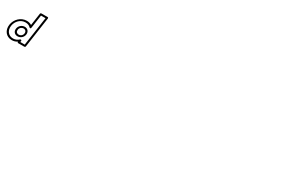

<svg xmlns="http://www.w3.org/2000/svg" viewBox="254 -2762 7138 4678"><g transform="rotate(30 3822.5 -422.5)"><path d="M110.9 -256C130.8 -394.4 241.8 -503 376.5 -503C439.8 -503 487 -482.3 518.8 -446.1C518.8 -446.1 556.7 -414.5 563.9 -464L617.3 -835H744.3L627.6 -25H502.6L507.4 -58C509.5 -73.1 496.7 -83 486 -83H484C476.8 -83 469.2 -79.5 464.2 -74.8C425.5 -37.8 368 -10 305.4 -10C170.7 -10 91 -117.7 110.9 -256ZM60.9 -256C37.6 -94.3 133 40 298.2 40C353.8 40 405.3 22.9 449.7 -4.9L449 0C447.5 10.7 455.3 25 470.4 25H645.4C656.1 25 671.8 15.1 674 0L797.9 -860C799.5 -870.7 791.7 -885 776.5 -885H599.5C588.8 -885 573.1 -875.1 570.9 -860L521.2 -515C485 -539.2 437.8 -553 383.7 -553C218.4 -553 84.2 -417.6 60.9 -256ZM248.9 -256C237 -173.1 287.7 -111 373 -111C455.4 -111 525.9 -172.8 537.9 -256C550.1 -340.6 494.3 -402 414.9 -402C334.7 -402 261.1 -340.7 248.9 -256ZM298.9 -256C307.2 -313.3 354 -352 407.7 -352C460.3 -352 496.2 -313.4 487.9 -256C479.7 -199.2 435.8 -161 380.2 -161C321.5 -161 290.7 -198.9 298.9 -256Z"/></g></svg>

Font: Hussar Ekologiczny
Style: Regular
Weight: 400
Foundry: Cannot Into Space Fonts
Version: Version 0.97